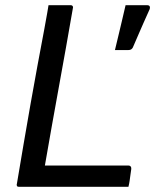

<svg xmlns="http://www.w3.org/2000/svg" viewBox="-20 -720 640 740"><path d="M54 0Q51 0 49 -0.5Q47 -1 46 -2.5Q45 -4 44.5 -6Q44 -8 45 -11Q58 -88 71 -165Q84 -242 97.5 -318Q111 -394 124.5 -467.5Q138 -541 151 -609Q154 -624 156.5 -639.5Q159 -655 162 -670Q165 -685 167 -700Q189 -700 210 -700Q231 -700 252 -700Q256 -700 258 -698.5Q260 -697 261 -694.5Q262 -692 261 -689Q248 -614 234.5 -538Q221 -462 207 -385.5Q193 -309 179.5 -233Q166 -157 153 -82H475Q478 -82 480 -81Q482 -80 483.5 -78.5Q485 -77 485.5 -74.5Q486 -72 486 -69Q484 -56 482.5 -44.5Q481 -33 479.5 -22.5Q478 -12 475 0ZM546 -700Q555 -700 557 -695.5Q559 -691 557 -685Q542 -652 533.5 -632.5Q525 -613 516 -592.5Q507 -572 492 -537Q490 -533 486 -530Q482 -527 474 -527Q460 -527 449.5 -527Q439 -527 423 -527Q432 -564 438 -589.5Q444 -615 450 -640Q456 -665 464 -700Q486 -700 505 -700Q524 -700 546 -700Z"/></svg>

Font: Rec Mono Linear
Style: Italic
Weight: 400
Italic angle: -10°
Monospace: yes
Version: Version 1.085; ttfautohint (v1.8.4.7-5d5b)